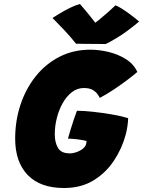

<svg xmlns="http://www.w3.org/2000/svg" viewBox="-20 -918 717 962"><path d="M300.5 24Q181.5 24 118.8 -41.2Q56 -106.5 56 -223.5Q56 -312.5 82.5 -392.8Q109 -473 158.5 -535.2Q208 -597.5 277.5 -633.2Q347 -669 432.5 -669Q478 -669 525.8 -657.2Q573.5 -645.5 612 -621Q650.5 -596.5 668 -557.5Q653.5 -544.5 622 -520.5Q590.5 -496.5 552.5 -471Q514.5 -445.5 480 -427.5Q476.5 -435 468.2 -446.8Q460 -458.5 443.8 -467.8Q427.5 -477 400 -477Q367 -477 340.2 -456.2Q313.5 -435.5 294.2 -401.5Q275 -367.5 264.8 -326.8Q254.5 -286 254.5 -245.5Q254.5 -203.5 270.8 -176.5Q287 -149.5 329.5 -149.5Q346 -149.5 363.8 -155.8Q381.5 -162 395 -172.8Q408.5 -183.5 411.5 -196.5Q412.5 -202 413 -205.2Q413.5 -208.5 414 -211.5Q407.5 -213.5 395.5 -215.8Q383.5 -218 369.2 -219.8Q355 -221.5 342 -222.5Q329 -223.5 320.5 -223.5Q325 -240.5 333.2 -267.2Q341.5 -294 350.2 -320.5Q359 -347 365.5 -363Q399.5 -363 447.5 -357.8Q495.5 -352.5 543 -344.2Q590.5 -336 622 -326Q622 -309.5 618.5 -286Q615 -262.5 610 -244Q591.5 -174.5 551 -113.2Q510.5 -52 448.2 -14Q386 24 300.5 24ZM558.5 -891.5Q573.5 -885.5 592.2 -873.5Q611 -861.5 629.2 -848Q647.5 -834.5 660.8 -823.8Q674 -813 677 -810Q614.5 -758 570.8 -731.5Q527 -705 510 -697.5Q498 -697.5 469.8 -697.8Q441.5 -698 411 -698.2Q380.5 -698.5 361 -699Q333 -734 304.2 -764.8Q275.5 -795.5 243 -828Q257 -837 281 -851.5Q305 -866 332 -879.2Q359 -892.5 380.5 -898Q395 -881.5 407.8 -866.2Q420.5 -851 430.8 -838Q441 -825 448.8 -815.2Q456.5 -805.5 460.5 -800H452Q457 -803 474.8 -817.5Q492.5 -832 515.5 -852Q538.5 -872 558.5 -891.5Z"/></svg>

Font: Grandstander Thin Black
Style: Italic
Weight: 900
Italic angle: -15°
Version: Version 1.200